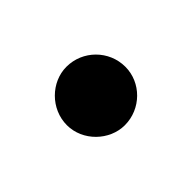

<svg xmlns="http://www.w3.org/2000/svg" viewBox="-42 -181 267 267"><g transform="rotate(-45 91.0 -47.5)"><path d="M91 10C123 10 149 -16 149 -47C149 -79 123 -105 91 -105C61 -105 34 -79 34 -47C34 -16 61 10 91 10Z"/></g></svg>

Font: Oakes
Style: Regular
Weight: 400
Designer: Samuel Oakes
Foundry: Samuel Oakes
Version: Version 1.003;PS 001.003;hotconv 1.0.88;makeotf.lib2.5.64775